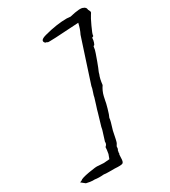

<svg xmlns="http://www.w3.org/2000/svg" viewBox="-253 -840 929 1051"><g transform="rotate(-30 212.0 -314.0)"><path d="M338 -732 361 -730Q432 -747 447 -736Q451 -736 457 -730Q463 -724 463 -715Q470 -701 470.5 -697.5Q471 -694 463 -683Q455 -672 435.5 -630Q416 -588 416.5 -581Q417 -574 410 -573Q405 -572 405.5 -565Q406 -558 401.5 -543.5Q397 -529 393 -529Q388 -528 388 -519Q388 -510 380 -487Q372 -464 364.5 -443.5Q357 -423 352.5 -412Q348 -401 345 -394.5Q342 -388 340 -379Q330 -356 326 -318Q308 -292 301 -262L295 -234Q295 -228 285 -192.5Q275 -157 268 -144Q268 -130 250 -74Q238 -12 234 -4L225 11Q225 28 220 32L217 48L218 52Q214 52 214 77.5Q214 103 205 108.5Q196 114 155 111H120Q96 111 87 109Q54 112 30 108Q18 109 1 106.5Q-16 104 -22 102L-47 82L-35 77Q-28 68 22.5 59Q73 50 85 53L119 55L155 52L165 25Q170 -2 170 -16Q184 -27 182 -43Q184 -48 202 -107Q203 -118 214 -152.5Q225 -187 228 -200Q231 -213 241 -243Q251 -273 253 -282Q254 -291 261.5 -312Q269 -333 270 -344Q278 -371 311 -470Q344 -569 359 -617Q373 -644 381 -680Q185 -667 182.5 -671Q180 -675 176 -674.5Q172 -674 168 -678Q150 -699 196 -711Q274 -732 338 -732Z"/></g></svg>

Font: Caveat
Style: Regular
Weight: 400
Designer: Pablo Impallari
Foundry: Creative Lab NY
Version: Version 1.096; ttfautohint (v1.3)